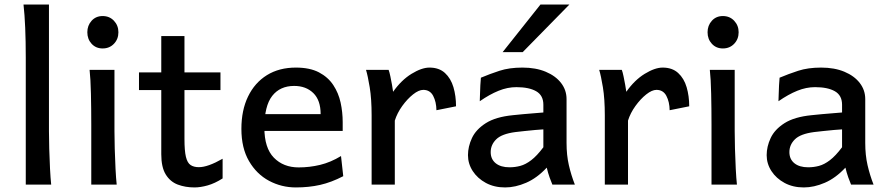

<svg xmlns="http://www.w3.org/2000/svg" viewBox="-20 -801 3865 833"><path d="M192.4 -781.2V-231.9Q192.4 -200.7 193.6 -156.2Q194.8 -111.8 197 -69.3Q199.2 -26.9 202.1 0H91.8V-551.8Q91.8 -694.8 82 -781.2Z M368.7 -498H476.6Q476.6 -430.2 476.6 -359.4Q476.6 -288.6 476.6 -231.9Q476.6 -200.7 477.8 -156Q479 -111.3 481.2 -68.8Q483.4 -26.4 486.3 0H376Q376 -35.2 376 -82.5Q376 -129.9 376 -177Q376 -224.1 376 -258.8Q376 -330.1 374.5 -394.8Q373 -459.5 368.7 -498ZM358.9 -661.1Q358.9 -690.4 377.4 -710.9Q396 -731.4 425.3 -731.4Q455.1 -731.4 474.4 -710.9Q493.7 -690.4 493.7 -661.1Q493.7 -631.3 474.4 -611.1Q455.1 -590.8 425.3 -590.8Q396 -590.8 377.4 -611.1Q358.9 -631.3 358.9 -661.1Z M945.8 -112.3V-26.9Q912.1 -5.4 880.9 3.4Q849.6 12.2 823.7 12.2Q784.2 12.2 751.2 -0.2Q718.3 -12.7 699 -44.2Q679.7 -75.7 679.7 -131.8Q679.7 -163.1 679.7 -220.9Q679.7 -278.8 679.7 -351.1Q679.7 -423.3 679.7 -499.8Q679.7 -576.2 679.7 -644.5H780.3Q780.3 -584.5 780.3 -517.3Q780.3 -450.2 780.3 -387.2Q780.3 -324.2 780.3 -274.2Q780.3 -224.1 780.3 -198.2Q780.3 -147 786.6 -120.6Q793 -94.2 806.9 -85Q820.8 -75.7 842.8 -75.7Q881.8 -75.7 945.8 -112.3ZM936.5 -410.2H583V-486.8H936.5Z M1466.8 -232.9H1100.6V-305.7H1371.1Q1371.1 -366.2 1339.4 -397.2Q1307.6 -428.2 1256.3 -428.2Q1194.8 -428.2 1160.9 -384.8Q1127 -341.3 1127 -246.6Q1127 -159.2 1168.2 -116.9Q1209.5 -74.7 1275.9 -74.7Q1323.2 -74.7 1368.9 -85.7Q1414.6 -96.7 1459.5 -124L1469.2 -36.6Q1417.5 -9.8 1368.9 1.2Q1320.3 12.2 1263.7 12.2Q1201.2 12.2 1147.2 -16.6Q1093.3 -45.4 1060.3 -102.1Q1027.3 -158.7 1027.3 -241.7Q1027.3 -322.8 1056.2 -382.3Q1085 -441.9 1137.9 -474.9Q1190.9 -507.8 1263.7 -507.8Q1324.2 -507.8 1363.8 -487.1Q1403.3 -466.3 1426 -431.9Q1448.7 -397.5 1457.8 -355.7Q1466.8 -314 1466.8 -271.5Q1466.8 -265.1 1466.8 -252.4Q1466.8 -239.7 1466.8 -232.9Z M1692.9 0H1592.3V-300.3Q1592.3 -372.1 1584 -422.4Q1575.7 -472.7 1567.9 -498H1666Q1669.9 -487.8 1673.6 -469.7Q1677.2 -451.7 1680.7 -433.1Q1684.1 -414.6 1685.5 -402.8Q1721.2 -453.6 1765.4 -480.7Q1809.6 -507.8 1843.3 -507.8Q1884.8 -507.8 1910.4 -484.4Q1936 -460.9 1947.3 -422.6Q1958.5 -384.3 1958.5 -339.8L1873.5 -322.8Q1873 -358.9 1859.4 -385Q1845.7 -411.1 1816.4 -411.1Q1796.9 -411.1 1772 -391.4Q1747.1 -371.6 1725.1 -341.1Q1703.1 -310.5 1692.9 -277.8Z M2171.4 12.2Q2124.5 12.2 2088.1 -7.3Q2051.8 -26.9 2031 -58.8Q2010.3 -90.8 2010.3 -127.9Q2010.3 -165 2027.6 -202.1Q2044.9 -239.3 2087.6 -266.6Q2130.4 -293.9 2205.6 -301.3Q2222.7 -303.2 2250 -305.7Q2277.3 -308.1 2302.5 -310.1Q2327.6 -312 2337.4 -313V-346.7Q2337.4 -387.2 2306.4 -405Q2275.4 -422.9 2220.2 -422.9Q2181.6 -422.9 2143.1 -407.2Q2104.5 -391.6 2061.5 -361.8Q2062 -372.6 2062.5 -391.8Q2063 -411.1 2064 -431.2Q2064.9 -451.2 2066.4 -463.9Q2104.5 -480 2147 -493.9Q2189.5 -507.8 2246.6 -507.8Q2304.7 -507.8 2347.7 -489.7Q2390.6 -471.7 2414.3 -440.9Q2438 -410.2 2438 -371.1V-180.7Q2438 -127.9 2448 -84.5Q2458 -41 2474.1 0H2376.5Q2371.6 -11.2 2364.5 -31Q2357.4 -50.8 2352.1 -73.7Q2309.6 -28.3 2262.7 -8.1Q2215.8 12.2 2171.4 12.2ZM2190.4 -75.2Q2214.4 -75.2 2237.3 -81.3Q2260.3 -87.4 2284.7 -106Q2309.1 -124.5 2337.4 -162.1V-239.7Q2325.7 -239.3 2302.5 -237.1Q2279.3 -234.9 2255.1 -232.4Q2231 -230 2215.8 -228Q2156.7 -220.2 2132.8 -196.5Q2108.9 -172.9 2108.9 -141.1Q2108.9 -110.4 2130.6 -92.8Q2152.3 -75.2 2190.4 -75.2ZM2324.7 -781.2H2450.2L2247.6 -574.7H2160.6Z M2704.6 0H2604V-300.3Q2604 -372.1 2595.7 -422.4Q2587.4 -472.7 2579.6 -498H2677.7Q2681.6 -487.8 2685.3 -469.7Q2689 -451.7 2692.4 -433.1Q2695.8 -414.6 2697.3 -402.8Q2732.9 -453.6 2777.1 -480.7Q2821.3 -507.8 2855 -507.8Q2896.5 -507.8 2922.1 -484.4Q2947.8 -460.9 2959 -422.6Q2970.2 -384.3 2970.2 -339.8L2885.3 -322.8Q2884.8 -358.9 2871.1 -385Q2857.4 -411.1 2828.1 -411.1Q2808.6 -411.1 2783.7 -391.4Q2758.8 -371.6 2736.8 -341.1Q2714.8 -310.5 2704.6 -277.8Z M3059.6 -498H3167.5Q3167.5 -430.2 3167.5 -359.4Q3167.5 -288.6 3167.5 -231.9Q3167.5 -200.7 3168.7 -156Q3169.9 -111.3 3172.1 -68.8Q3174.3 -26.4 3177.2 0H3066.9Q3066.9 -35.2 3066.9 -82.5Q3066.9 -129.9 3066.9 -177Q3066.9 -224.1 3066.9 -258.8Q3066.9 -330.1 3065.4 -394.8Q3064 -459.5 3059.6 -498ZM3049.8 -661.1Q3049.8 -690.4 3068.4 -710.9Q3086.9 -731.4 3116.2 -731.4Q3146 -731.4 3165.3 -710.9Q3184.6 -690.4 3184.6 -661.1Q3184.6 -631.3 3165.3 -611.1Q3146 -590.8 3116.2 -590.8Q3086.9 -590.8 3068.4 -611.1Q3049.8 -631.3 3049.8 -661.1Z M3467.3 12.2Q3420.4 12.2 3384 -7.3Q3347.7 -26.9 3326.9 -58.8Q3306.2 -90.8 3306.2 -127.9Q3306.2 -165 3323.5 -202.1Q3340.8 -239.3 3383.5 -266.6Q3426.3 -293.9 3501.5 -301.3Q3518.6 -303.2 3545.9 -305.7Q3573.2 -308.1 3598.4 -310.1Q3623.5 -312 3633.3 -313V-346.7Q3633.3 -387.2 3602.3 -405Q3571.3 -422.9 3516.1 -422.9Q3477.5 -422.9 3439 -407.2Q3400.4 -391.6 3357.4 -361.8Q3357.9 -372.6 3358.4 -391.8Q3358.9 -411.1 3359.9 -431.2Q3360.8 -451.2 3362.3 -463.9Q3400.4 -480 3442.9 -493.9Q3485.4 -507.8 3542.5 -507.8Q3600.6 -507.8 3643.6 -489.7Q3686.5 -471.7 3710.2 -440.9Q3733.9 -410.2 3733.9 -371.1V-180.7Q3733.9 -127.9 3743.9 -84.5Q3753.9 -41 3770 0H3672.4Q3667.5 -11.2 3660.4 -31Q3653.3 -50.8 3647.9 -73.7Q3605.5 -28.3 3558.6 -8.1Q3511.7 12.2 3467.3 12.2ZM3486.3 -75.2Q3510.3 -75.2 3533.2 -81.3Q3556.2 -87.4 3580.6 -106Q3605 -124.5 3633.3 -162.1V-239.7Q3621.6 -239.3 3598.4 -237.1Q3575.2 -234.9 3551 -232.4Q3526.9 -230 3511.7 -228Q3452.6 -220.2 3428.7 -196.5Q3404.8 -172.9 3404.8 -141.1Q3404.8 -110.4 3426.5 -92.8Q3448.2 -75.2 3486.3 -75.2Z"/></svg>

Font: Kanchenjunga Medium
Style: Regular
Weight: 500
Version: Version 2.001